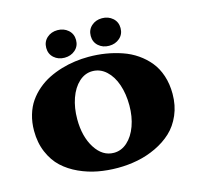

<svg xmlns="http://www.w3.org/2000/svg" viewBox="-131 -1075 1271 1233"><g transform="rotate(-15 504.5 -458.5)"><path d="M722.7 -778.3Q693.8 -752.9 651.9 -752.9Q609.9 -752.9 581.5 -778.3Q553.2 -803.7 553.2 -844.2Q553.2 -884.8 581.5 -910.4Q609.9 -936 651.9 -936Q693.8 -936 722.7 -910.4Q751.5 -884.8 751.5 -844.2Q751.5 -803.7 722.7 -778.3ZM426.8 -778.3Q397.9 -752.9 356 -752.9Q314 -752.9 285.6 -778.3Q257.3 -803.7 257.3 -844.2Q257.3 -884.8 285.6 -910.4Q314 -936 356 -936Q397.9 -936 426.8 -910.4Q455.6 -884.8 455.6 -844.2Q455.6 -803.7 426.8 -778.3ZM43.9 -350.1Q43.9 -406.2 58.6 -455.6Q73.2 -504.9 98.9 -541.7Q124.5 -578.6 159.9 -608.6Q195.3 -638.7 235.8 -658.9Q276.4 -679.2 322.3 -692.9Q368.2 -706.5 413.3 -712.6Q458.5 -718.8 503.9 -718.8Q562.5 -718.8 617.2 -710Q671.9 -701.2 724.1 -683.3Q776.4 -665.5 819.6 -635.7Q862.8 -606 895.5 -566.2Q928.2 -526.4 946.5 -471.2Q964.8 -416 964.8 -350.1Q964.8 -272.9 937.5 -210Q910.2 -147 865.2 -105.2Q820.3 -63.5 760 -34.9Q699.7 -6.3 635.5 6.3Q571.3 19 503.9 19Q436 19 372.6 7.3Q309.1 -4.4 248.5 -32Q188 -59.6 143.3 -101.1Q98.6 -142.6 71.3 -206.5Q43.9 -270.5 43.9 -350.1ZM331.1 -350.1Q331.1 -234.4 379.9 -157.7Q428.7 -81.1 503.9 -81.1Q553.7 -81.1 593.5 -116.9Q633.3 -152.8 655.5 -214.1Q677.7 -275.4 677.7 -350.1Q677.7 -426.8 656.7 -488.5Q635.7 -550.3 595.7 -586.9Q555.7 -623.5 503.9 -623.5Q454.6 -623.5 414.8 -587.2Q375 -550.8 353 -488.3Q331.1 -425.8 331.1 -350.1Z"/></g></svg>

Font: Goblin
Style: Regular
Weight: 400
Designer: Riccardo De Franceschi
Foundry: Sorkin Type Co.
Version: Version 1.001